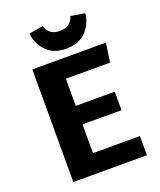

<svg xmlns="http://www.w3.org/2000/svg" viewBox="-163 -1009 926 1110"><g transform="rotate(-20 300.0 -454.0)"><path d="M257 -409H497V-295H257V-118H546V0H93V-693H546L529 -576H257ZM148 -893 235 -908Q242 -879 264 -863Q286 -847 320 -847Q354 -847 376 -863Q398 -879 405 -908L492 -893Q485 -828 441 -783Q397 -738 320 -738Q243 -738 199 -783Q155 -828 148 -893Z"/></g></svg>

Font: Fira Mono
Style: Bold
Weight: 700
Monospace: yes
Designer: Carrois Corporate & Edenspiekermann AG
Foundry: Carrois Corporate GbR & Edenspiekermann AG
Version: Version 3.206